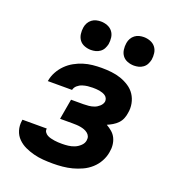

<svg xmlns="http://www.w3.org/2000/svg" viewBox="-136 -852 873 965"><g transform="rotate(20 300.0 -369.0)"><path d="M256 8Q229 8 203 6Q177 4 152 -2.5Q127 -9 104.5 -19.5Q82 -30 64.5 -47.5Q47 -65 39.5 -89.5Q32 -114 36 -141L37 -147H167V-146Q165 -136 171 -127.5Q177 -119 185.5 -114.5Q194 -110 204 -107.5Q214 -105 224 -103.5Q234 -102 244 -101.5Q254 -101 265 -101Q281 -101 298 -103Q315 -105 331 -111.5Q347 -118 360.5 -131Q374 -144 376 -160Q378 -172 374 -181.5Q370 -191 361.5 -197.5Q353 -204 343.5 -207.5Q334 -211 323 -213Q312 -215 301 -215.5Q290 -216 279 -216H213L232 -325H298Q312 -325 326.5 -326.5Q341 -328 355 -333Q369 -338 381 -349Q393 -360 396 -374Q397 -383 393.5 -391Q390 -399 383 -404Q376 -409 367.5 -412Q359 -415 350.5 -416.5Q342 -418 332.5 -418.5Q323 -419 314 -419Q301 -419 287.5 -417.5Q274 -416 260 -411.5Q246 -407 234.5 -397Q223 -387 220 -373H90L91 -376Q95 -400 107.5 -423Q120 -446 138.5 -464.5Q157 -483 179.5 -495.5Q202 -508 226 -515.5Q250 -523 274.5 -525.5Q299 -528 323 -528Q350 -528 376 -525Q402 -522 425.5 -514Q449 -506 470.5 -492Q492 -478 505.5 -457.5Q519 -437 524 -411.5Q529 -386 524 -360Q522 -345 516 -330Q510 -315 498.5 -303Q487 -291 472.5 -282.5Q458 -274 444 -268Q460 -259 474 -247Q488 -235 496 -218.5Q504 -202 506 -182.5Q508 -163 504 -143Q500 -118 487 -94Q474 -70 453.5 -51.5Q433 -33 408 -21.5Q383 -10 358 -3.5Q333 3 307 5.5Q281 8 256 8ZM470 -594Q452 -594 435 -600.5Q418 -607 408 -620.5Q398 -634 395.5 -652Q393 -670 396 -688Q398 -701 404.5 -712.5Q411 -724 421.5 -732Q432 -740 444.5 -743Q457 -746 469 -746Q487 -746 504 -739.5Q521 -733 531.5 -719.5Q542 -706 544.5 -688Q547 -670 544 -652Q541 -639 535 -627.5Q529 -616 518 -608Q507 -600 494.5 -597Q482 -594 470 -594ZM240 -594Q222 -594 205 -600.5Q188 -607 178 -620.5Q168 -634 165.5 -652Q163 -670 166 -688Q168 -701 174.5 -712.5Q181 -724 191.5 -732Q202 -740 214.5 -743Q227 -746 239 -746Q257 -746 274 -739.5Q291 -733 301.5 -719.5Q312 -706 314.5 -688Q317 -670 314 -652Q311 -639 305 -627.5Q299 -616 288 -608Q277 -600 264.5 -597Q252 -594 240 -594Z"/></g></svg>

Font: Iosevka XBd Ex Obl
Style: Regular
Weight: 800
Width: 7
Italic angle: -9°
Monospace: yes
Designer: Belleve Invis
Foundry: Belleve Invis
Version: Version 32.5.0; ttfautohint (v1.8.4)